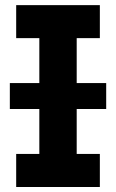

<svg xmlns="http://www.w3.org/2000/svg" viewBox="-20 -743 461 763"><path d="M402 -309.8V-412.9H19.1Q19.1 -401.7 19.1 -381.5Q19.1 -361.3 19.1 -341.2Q19.1 -321 19.1 -309.8ZM44.3 -722.7V-591.4H136.3V-131.2H44.3V0H376.8V-131.2H284.8V-591.4H376.8V-722.7Z"/></svg>

Font: Giphurs SC
Style: Regular
Weight: 400
Version: Version 0.920